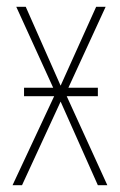

<svg xmlns="http://www.w3.org/2000/svg" viewBox="-20 -547 353 567"><path d="M51 -288H137L28 -527H56L159 -294L264 -527H292L182 -288H269V-263H177L297 0H269L159 -247L45 0H17L140 -263H51Z"/></svg>

Font: Noto Sans ExtraCondensed Thin
Style: Regular
Weight: 100
Width: 2
Designer: Monotype Design Team
Foundry: Monotype Imaging Inc.
Version: Version 2.013; ttfautohint (v1.8.4.7-5d5b)